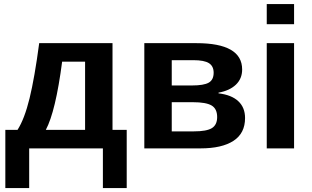

<svg xmlns="http://www.w3.org/2000/svg" viewBox="-20 -745 1567 964"><path d="M407.2 -435.5H292Q259.3 -185.1 210 -92.8H407.2ZM126.5 0V199.2H6.8V-92.8H67.9Q103 -147.5 128.4 -251.2Q153.8 -355 176.8 -528.3H544.9V-92.8H616.2V199.2H496.6V0Z M966.3 -528.3Q1195.8 -528.3 1195.8 -396Q1195.8 -350.1 1164.6 -320.1Q1133.3 -290 1077.1 -279.8V-276.4Q1142.6 -268.6 1176.5 -236.8Q1210.4 -205.1 1210.4 -152.3Q1210.4 -75.7 1152.1 -37.8Q1093.8 0 986.8 0H704.6V-528.3ZM842.3 -85.4H953.1Q1017.6 -85.4 1043.9 -101.8Q1070.3 -118.2 1070.3 -157.2Q1070.3 -198.7 1042.5 -215.3Q1014.6 -231.9 947.8 -231.9H842.3ZM842.3 -442.9V-315.9H943.8Q1003.4 -315.9 1028.1 -330.1Q1052.7 -344.2 1052.7 -379.9Q1052.7 -412.6 1029.3 -427.7Q1005.9 -442.9 950.2 -442.9Z M1319.3 -623.5V-724.6H1456.5V-623.5ZM1319.3 0V-528.3H1456.5V0Z"/></svg>

Font: Arial
Style: Bold
Weight: 700
Designer: Steve Matteson
Foundry: Ascender Corporation
Version: Version 2.00.3